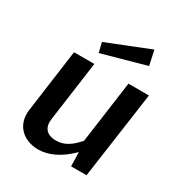

<svg xmlns="http://www.w3.org/2000/svg" viewBox="-175 -858 929 990"><g transform="rotate(30 289.5 -363.0)"><path d="M457 -736 203 -635 217 -577 476 -649ZM195 10C255 10 321 -20 384 -84L386 0H478L551 -517H429L378 -147C337 -102 303 -76 251 -76C193 -76 169 -110 177 -162L226 -517H105L54 -145C41 -50 104 9 195 10Z"/></g></svg>

Font: United Sans SemiBold
Style: Italic
Weight: 600
Italic angle: -8°
Designer: Pablo Impallari, Rodrigo Fuenzalida (Modified by Dan O. Williams)
Version: Version 1.000;PS 001.000;hotconv 1.0.88;makeotf.lib2.5.64775